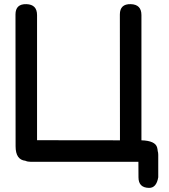

<svg xmlns="http://www.w3.org/2000/svg" viewBox="-20 -770 813 926"><path d="M107.4 -750Q158.7 -748.5 158.7 -697.3V-93.8Q358.4 -93.8 558.6 -93.3L558.1 -700.2Q558.1 -751.5 610.8 -750Q662.1 -748.5 662.1 -697.3V-93.3Q729 -91.3 737.8 -58.6Q740.2 -49.3 740.7 -41.5Q743.2 -33.7 743.2 -23.4V85Q734.4 136.7 698.7 136.2Q647.9 135.3 647.9 85.4Q647.9 47.9 647.5 10.3H127.4Q112.8 10.3 102.5 5.4Q55.2 0.5 55.2 -64.5L54.7 -700.2Q54.7 -751.5 107.4 -750Z"/></svg>

Font: Comic Relief LRS
Style: Regular
Weight: 400
Designer: Jeff Davis
Foundry: Loudifier
Version: Version 1.0